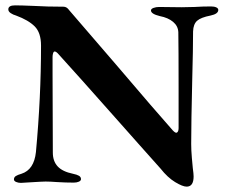

<svg xmlns="http://www.w3.org/2000/svg" viewBox="-20 -678 844 716"><path d="M579 -49Q539 -93 496.5 -141.5Q454 -190 418 -230Q263 -405 200 -474Q190 -486 184 -486Q180 -486 178 -479.5Q176 -473 176 -466V-403L177 -109Q177 -77 195 -57.5Q213 -38 252 -30Q267 -27 274.5 -22.5Q282 -18 282 -10Q282 -4 274 -0.5Q266 3 255 3Q225 3 193 1Q167 -1 150 -1Q139 -1 91 2Q67 4 58 4Q48 4 40 0.5Q32 -3 32 -9Q32 -17 39 -21.5Q46 -26 60 -30Q107 -45 114 -111Q133 -315 133 -508Q133 -556 109.5 -579.5Q86 -603 40 -620Q29 -623 20 -629Q11 -635 11 -643Q11 -658 36 -658Q59 -658 105 -656Q156 -653 217 -653Q229 -653 238 -640Q268 -606 412 -438Q567 -256 618 -199Q631 -183 637 -183Q641 -183 643.5 -187.5Q646 -192 646 -200V-357Q646 -494 645 -558Q644 -581 625.5 -596.5Q607 -612 576 -618Q543 -626 543 -639Q543 -645 552.5 -648.5Q562 -652 573 -652L657 -651L705 -652Q737 -654 767 -654Q779 -654 786.5 -650.5Q794 -647 794 -641Q794 -626 765 -620Q729 -613 715 -600.5Q701 -588 700 -561Q700 -494 697 -387Q693 -219 693 -141Q693 -118 695.5 -89Q698 -60 699 -51Q702 -30 702 -20Q702 18 676 18Q661 18 633 1Q605 -16 579 -49Z"/></svg>

Font: EB Garamond SemiBold
Style: Regular
Weight: 600
Designer: Georg Duffner and Octavio Pardo
Foundry: Georg Duffner
Version: Version 1.000